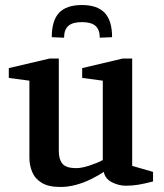

<svg xmlns="http://www.w3.org/2000/svg" viewBox="-20 -734 652 764"><path d="M306 -714Q367 -714 396.5 -683Q426 -652 426 -586L377 -584Q377 -616 360 -631Q343 -646 306 -646Q269 -646 252 -631Q235 -616 235 -584L186 -586Q186 -652 215 -683Q244 -714 306 -714ZM220 10Q173 10 146 -6.5Q119 -23 108 -50Q97 -77 97 -106V-413L15 -424V-463L177 -501H214V-133Q214 -100 228.5 -82.5Q243 -65 283 -65Q305 -65 335.5 -75Q366 -85 389 -97V-413L307 -424V-463L468 -501H506V-74L589 -50V-12Q555 -3 530.5 1Q506 5 481 5Q452 5 425 -9Q398 -23 393 -50Q372 -36 343 -21.5Q314 -7 282.5 1.5Q251 10 220 10Z"/></svg>

Font: Manuale SemiBold
Style: Regular
Weight: 600
Version: Version 1.002